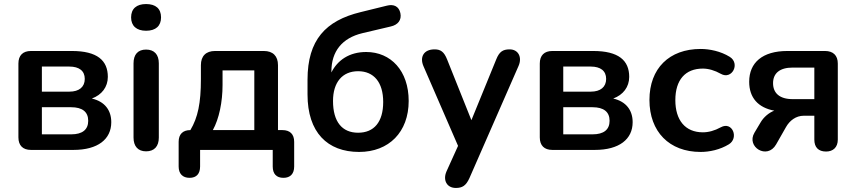

<svg xmlns="http://www.w3.org/2000/svg" viewBox="-20 -741 4232 949"><path d="M343 0C464 0 530 -53 530 -137C530 -196 498 -239 434 -254C483 -272 513 -311 513 -361C513 -442 461 -489 335 -489H133C93 -489 71 -467 71 -427V-62C71 -22 93 0 133 0ZM187 -412H323C371 -412 399 -391 399 -351C399 -311 371 -288 323 -288H187ZM187 -211H332C387 -211 416 -188 416 -144C416 -100 387 -77 332 -77H187Z M702 -589C750 -589 776 -613 776 -655C776 -698 750 -721 702 -721C655 -721 628 -698 628 -655C628 -613 655 -589 702 -589ZM702 7C743 7 765 -18 765 -61V-428C765 -472 742 -496 702 -496C662 -496 640 -472 640 -428V-61C640 -18 662 7 702 7Z M917 138C951 138 969 118 969 82V0H1328V82C1328 118 1346 138 1381 138C1415 138 1434 118 1434 82V-40C1434 -78 1413 -98 1376 -98H1354V-419C1354 -464 1329 -489 1284 -489H1043C998 -489 973 -464 973 -419V-350C973 -231 958 -160 921 -98C884 -98 863 -78 863 -40V82C863 118 883 138 917 138ZM1032 -98C1063 -154 1080 -237 1080 -321V-393H1237V-98Z M1755 10C1902 10 2000 -88 2000 -242C2000 -391 1912 -484 1790 -484C1706 -484 1648 -443 1618 -383V-388C1618 -487 1671 -553 1771 -577L1911 -610C1947 -618 1966 -642 1959 -676C1952 -709 1927 -722 1892 -713L1762 -681C1590 -639 1500 -544 1500 -347V-274C1500 -87 1598 10 1755 10ZM1750 -85C1671 -85 1626 -139 1626 -242C1626 -334 1672 -389 1750 -389C1828 -389 1874 -334 1874 -237C1874 -138 1829 -85 1750 -85Z M2233 188C2265 188 2283 177 2300 140L2543 -415C2562 -458 2542 -497 2499 -497C2465 -497 2448 -485 2433 -448L2310 -147L2190 -447C2175 -485 2158 -497 2128 -497C2073 -497 2054 -458 2073 -414L2244 -20L2187 106C2168 149 2188 188 2233 188Z M2920 0C3041 0 3107 -53 3107 -137C3107 -196 3075 -239 3011 -254C3060 -272 3090 -311 3090 -361C3090 -442 3038 -489 2912 -489H2710C2670 -489 2648 -467 2648 -427V-62C2648 -22 2670 0 2710 0ZM2764 -412H2900C2948 -412 2976 -391 2976 -351C2976 -311 2948 -288 2900 -288H2764ZM2764 -211H2909C2964 -211 2993 -188 2993 -144C2993 -100 2964 -77 2909 -77H2764Z M3443 10C3487 10 3539 -1 3583 -28C3633 -59 3600 -143 3543 -112C3512 -95 3482 -87 3454 -87C3367 -87 3318 -147 3318 -246C3318 -346 3367 -402 3454 -402C3482 -402 3513 -393 3543 -376C3598 -345 3640 -427 3587 -460C3542 -488 3487 -499 3443 -499C3288 -499 3190 -403 3190 -247C3190 -90 3288 10 3443 10Z M4063 8C4098 8 4121 -13 4121 -51V-427C4121 -467 4098 -489 4058 -489H3872C3748 -489 3683 -431 3683 -337C3683 -258 3727 -209 3807 -194C3780 -184 3754 -161 3740 -137L3709 -85C3667 -15 3772 50 3816 -27L3865 -113C3883 -145 3914 -169 3953 -169H4005V-51C4005 -13 4025 8 4063 8ZM3898 -251C3833 -251 3801 -281 3801 -330C3801 -378 3833 -407 3898 -407H4005V-251Z"/></svg>

Font: Nunito
Style: Bold
Weight: 700
Designer: Vernon Adams
Foundry: Vernon Adams
Version: Version 3.602